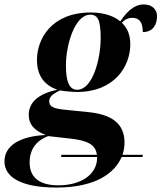

<svg xmlns="http://www.w3.org/2000/svg" viewBox="-86 -602 725 862"><path d="M167 240C344 240 429 175 460 103H553L556 93H464C470 75 473 56 473 38C473 -47 416 -89 307 -99L208 -109C157 -114 135 -122 135 -147C135 -167 150 -181 184 -196C199 -193 242 -189 258 -189C432 -189 499 -308 499 -403C499 -458 477 -484 461 -500C475 -515 491 -522 507 -522C540 -522 555 -502 555 -458C604 -458 619 -496 619 -529C619 -558 599 -582 559 -582C511 -582 477 -540 454 -506C428 -528 384 -546 322 -546C145 -546 80 -427 80 -333C80 -261 114 -220 171 -199C75 -179 43 -134 43 -86C43 -47 64 -17 119 4C-1 10 -66 54 -66 123C-66 191 5 240 167 240ZM261 -199C223 -199 210 -239 210 -309C210 -399 249 -536 319 -536C354 -536 366 -510 366 -430C366 -338 330 -199 261 -199ZM188 103H350C350 106 350 106 350 106C350 180 280 230 176 230C87 230 47 191 47 128C47 64 81 28 130 9L228 20C301 28 343 44 349 93H190Z"/></svg>

Font: Noto Serif Display
Style: Bold Italic
Weight: 700
Italic angle: -12°
Designer: Monotype Design Team
Foundry: Monotype Imaging Inc.
Version: Version 2.009